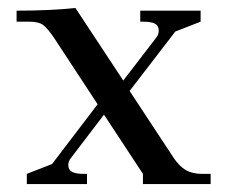

<svg xmlns="http://www.w3.org/2000/svg" viewBox="-20 -466 572 486"><path d="M22 -411.1V-439Q107.4 -439 170.9 -445.8L292 -262.2L375 -370.1Q381.8 -378.4 381.8 -388.2Q381.8 -400.9 372.3 -406Q362.8 -411.1 342.8 -411.1H335V-439H487.8V-411.1L423.8 -386.2L308.1 -235.8L419.9 -65.9Q434.1 -44.9 450.4 -35.4Q466.8 -25.9 491.2 -25.9H513.2V0H341.8V-25.9L243.2 -175.8L160.2 -66.9Q152.8 -58.1 152.8 -48.8Q152.8 -36.1 162.4 -31Q171.9 -25.9 191.9 -25.9H200.2V0H47.9V-25.9L111.8 -50.8L227.1 -202.1L116.2 -371.1Q100.6 -394 89.4 -402.6Q78.1 -411.1 55.2 -411.1Z"/></svg>

Font: Dihjauti S
Style: Bold
Weight: 700
Designer: T. Christopher White
Version: Version 3.0.0